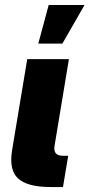

<svg xmlns="http://www.w3.org/2000/svg" viewBox="-20 -754 361 774"><path d="M185.1 0Q89.8 0 52.7 -34.7Q15.6 -69.3 28.8 -148.9L89.8 -515.6H257.8L199.7 -165Q193.8 -126 233.9 -126H254.9L233.9 0ZM134.3 -578.1 176.3 -733.9H320.8L231.4 -578.1Z"/></svg>

Font: Inter Display ExtraBold
Style: Italic
Weight: 800
Italic angle: -9.39999°
Designer: Rasmus Andersson
Foundry: rsms
Version: Version 4.000;git-a52131595